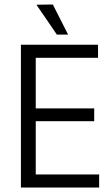

<svg xmlns="http://www.w3.org/2000/svg" viewBox="-20 -834 495 854"><path d="M142 -813 215 -814 283 -680H233ZM421 0H73V-635H416V-577H139V-352H399V-295H139V-58H421Z"/></svg>

Font: Gemunu Libre Light
Style: Regular
Weight: 300
Designer: Puspanada Ekanayake, Sola Matas, Pathum Egodawatta, Kosala Senevirathne
Foundry: mooniak
Version: Version 1.100